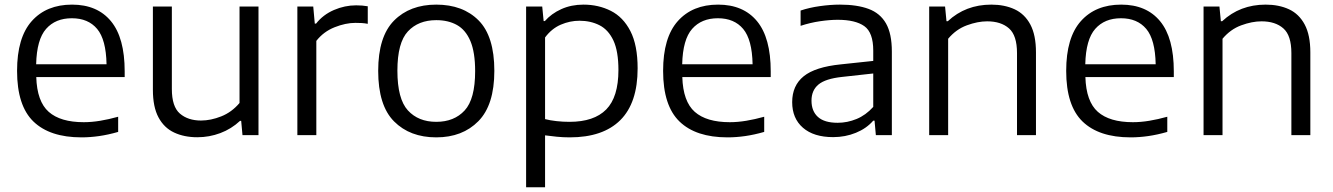

<svg xmlns="http://www.w3.org/2000/svg" viewBox="-20 -570 5624 810"><path d="M323.5 9.5Q190.5 9.5 121.2 -57.2Q52 -124 52 -271Q52 -411.5 114 -481Q176 -550.5 284 -550.5Q390.5 -550.5 448.2 -480.5Q506 -410.5 506 -269V-245H133Q136 -142 185.5 -98.2Q235 -54.5 333.5 -54.5Q366.5 -54.5 402.8 -60.5Q439 -66.5 478.5 -77.5V-13.5Q436.5 -1.5 398.5 4Q360.5 9.5 323.5 9.5ZM283 -493Q214 -493 174.5 -448.2Q135 -403.5 132.5 -299H429.5Q427.5 -403 389.8 -448Q352 -493 283 -493Z M812.5 9Q757 9 714.8 -10.8Q672.5 -30.5 648.8 -74.5Q625 -118.5 625 -191V-542.5H705V-194.5Q705 -120 739 -90.8Q773 -61.5 828 -61.5Q869 -61.5 913.2 -79Q957.5 -96.5 990.5 -135.5V-542.5H1070.5V0H1003L997.5 -60H992.5Q956 -26 909.5 -8.5Q863 9 812.5 9Z M1234.5 0V-542.5H1301.5L1308 -470.5H1313.5Q1343 -508 1388.8 -527.8Q1434.5 -547.5 1482.5 -547.5Q1509 -547.5 1531.5 -543.5V-469.5Q1519 -472 1506 -472.8Q1493 -473.5 1479 -473.5Q1438 -473.5 1391.5 -455Q1345 -436.5 1314.5 -397.5V0Z M1820.5 9.5Q1709.5 9.5 1642.5 -57.8Q1575.5 -125 1575.5 -271Q1575.5 -415.5 1642.2 -483Q1709 -550.5 1820.5 -550.5Q1933 -550.5 1999.2 -483.8Q2065.5 -417 2065.5 -271Q2065.5 -127 1998.2 -58.8Q1931 9.5 1820.5 9.5ZM1820.5 -56Q1896 -56 1940.2 -104Q1984.5 -152 1984.5 -270Q1984.5 -349.5 1964.5 -396.8Q1944.5 -444 1907.8 -464.5Q1871 -485 1820.5 -485Q1745 -485 1700.8 -437.5Q1656.5 -390 1656.5 -272Q1656.5 -152.5 1700.8 -104.2Q1745 -56 1820.5 -56Z M2199.5 220V-542.5H2267.5L2273.5 -481H2278.5Q2306 -512.5 2348 -531.5Q2390 -550.5 2441.5 -550.5Q2505 -550.5 2557 -524.2Q2609 -498 2639.5 -438.8Q2670 -379.5 2670 -281.5Q2670 -136 2597 -63.2Q2524 9.5 2383.5 9.5Q2355.5 9.5 2328.8 6.8Q2302 4 2279.5 1V220ZM2382.5 -56Q2486 -56 2537.5 -108.2Q2589 -160.5 2589 -274.5Q2589 -354 2567.8 -399.2Q2546.5 -444.5 2509.2 -463.5Q2472 -482.5 2424.5 -482.5Q2384.5 -482.5 2346 -466Q2307.5 -449.5 2279.5 -412V-67.5Q2300.5 -62 2327.8 -59Q2355 -56 2382.5 -56Z M3049 9.5Q2916 9.5 2846.8 -57.2Q2777.5 -124 2777.5 -271Q2777.5 -411.5 2839.5 -481Q2901.5 -550.5 3009.5 -550.5Q3116 -550.5 3173.8 -480.5Q3231.5 -410.5 3231.5 -269V-245H2858.5Q2861.5 -142 2911 -98.2Q2960.5 -54.5 3059 -54.5Q3092 -54.5 3128.2 -60.5Q3164.5 -66.5 3204 -77.5V-13.5Q3162 -1.5 3124 4Q3086 9.5 3049 9.5ZM3008.5 -493Q2939.5 -493 2900 -448.2Q2860.5 -403.5 2858 -299H3155Q3153 -403 3115.2 -448Q3077.5 -493 3008.5 -493Z M3495 8.5Q3413 8.5 3367.5 -31Q3322 -70.5 3322 -139Q3322 -209 3370.5 -248.2Q3419 -287.5 3527.5 -298.5L3664 -313V-356.5Q3664 -433 3626.2 -459.8Q3588.5 -486.5 3514 -486.5Q3481 -486.5 3439.8 -480.5Q3398.5 -474.5 3357.5 -461V-525.5Q3394.5 -538 3439 -544.2Q3483.5 -550.5 3523.5 -550.5Q3595.5 -550.5 3644.2 -532.5Q3693 -514.5 3717.8 -471.2Q3742.5 -428 3742.5 -352.5V0H3675L3669.5 -61H3664Q3635.5 -28 3590.8 -9.8Q3546 8.5 3495 8.5ZM3403.5 -145.5Q3403.5 -101 3430.8 -76.5Q3458 -52 3514 -52Q3554.5 -52 3593.5 -68Q3632.5 -84 3664 -119V-260L3532.5 -245.5Q3462.5 -238 3433 -213.5Q3403.5 -189 3403.5 -145.5Z M3900 0V-542.5H3967L3973 -480.5H3978.5Q4053.5 -550.5 4162 -550.5Q4218 -550.5 4260.5 -530.8Q4303 -511 4326.8 -466.5Q4350.5 -422 4350.5 -349V0H4270.5V-346Q4270.5 -420.5 4236.8 -450.2Q4203 -480 4144.5 -480Q4104.5 -480 4059 -463.2Q4013.5 -446.5 3980 -406.5V0Z M4749.5 9.5Q4616.5 9.5 4547.2 -57.2Q4478 -124 4478 -271Q4478 -411.5 4540 -481Q4602 -550.5 4710 -550.5Q4816.5 -550.5 4874.2 -480.5Q4932 -410.5 4932 -269V-245H4559Q4562 -142 4611.5 -98.2Q4661 -54.5 4759.5 -54.5Q4792.5 -54.5 4828.8 -60.5Q4865 -66.5 4904.5 -77.5V-13.5Q4862.5 -1.5 4824.5 4Q4786.5 9.5 4749.5 9.5ZM4709 -493Q4640 -493 4600.5 -448.2Q4561 -403.5 4558.5 -299H4855.5Q4853.5 -403 4815.8 -448Q4778 -493 4709 -493Z M5057.5 0V-542.5H5124.5L5130.5 -480.5H5136Q5211 -550.5 5319.5 -550.5Q5375.5 -550.5 5418 -530.8Q5460.5 -511 5484.2 -466.5Q5508 -422 5508 -349V0H5428V-346Q5428 -420.5 5394.2 -450.2Q5360.5 -480 5302 -480Q5262 -480 5216.5 -463.2Q5171 -446.5 5137.5 -406.5V0Z"/></svg>

Font: Encode Sans Semi Expanded
Style: Regular
Weight: 400
Width: 6
Designer: Multiple Designers
Foundry: Impallari Type
Version: Version 3.000; ttfautohint (v1.8.3) -l 8 -r 50 -G 200 -x 14 